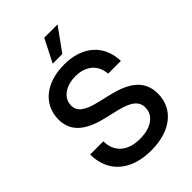

<svg xmlns="http://www.w3.org/2000/svg" viewBox="-273 -1053 1177 1177"><g transform="rotate(-45 315.5 -464.5)"><path d="M319.8 11.7C487.8 11.7 594.7 -74.2 594.7 -206.5C594.7 -312 527.3 -375 379.9 -408.7L302.7 -427.2C204.6 -450.2 166 -479.5 166 -531.2C166 -594.7 226.6 -639.6 311.5 -639.6C401.4 -639.6 459.5 -590.3 464.8 -508.8H575.7C571.3 -651.9 471.7 -739.3 313 -739.3C155.3 -739.3 50.8 -653.8 50.8 -525.4C50.8 -424.3 115.7 -362.3 262.7 -328.1L341.8 -309.6C441.4 -286.1 480 -254.4 480 -200.2C480 -131.8 416.5 -87.4 320.8 -87.4C214.4 -87.4 151.4 -143.1 150.9 -236.3H36.6C36.6 -82 144 11.7 319.8 11.7ZM268.1 -792.5H351.6L459 -941.4H343.8Z"/></g></svg>

Font: Raveo Display Display Medium
Style: Regular
Weight: 500
Designer: Jakub Foglar, Rasmus Andersson (Inter)
Foundry: Jakubfoglar.com
Version: Version 1.100;Glyphs 3.2.3 (3260)